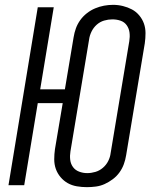

<svg xmlns="http://www.w3.org/2000/svg" viewBox="-20 -765 640 793"><path d="M339 8Q318 8 297.5 4.5Q277 1 260 -8.5Q243 -18 230 -33.5Q217 -49 210.5 -67.5Q204 -86 204 -107Q204 -128 207 -149L239 -339H136L80 0H15L136 -735H202L146 -396H248L284 -611Q287 -630 293.5 -648Q300 -666 311.5 -682Q323 -698 339 -710.5Q355 -723 373 -730.5Q391 -738 409.5 -741.5Q428 -745 447 -745Q468 -745 488 -740Q508 -735 525 -726Q542 -717 555 -701.5Q568 -686 574.5 -667.5Q581 -649 581 -628Q581 -607 578 -586L501 -124Q498 -105 491.5 -87Q485 -69 473.5 -53Q462 -37 446 -25Q430 -13 412.5 -5Q395 3 376 5.5Q357 8 339 8ZM340 -50Q357 -50 374 -55Q391 -60 405 -72Q419 -84 427 -100Q435 -116 437 -133L514 -595Q517 -613 515 -630Q513 -647 503.5 -660.5Q494 -674 478 -679.5Q462 -685 444 -685Q427 -685 410 -680Q393 -675 379.5 -663Q366 -651 358 -634.5Q350 -618 348 -602L271 -140Q268 -122 270 -105Q272 -88 281.5 -75Q291 -62 307 -56Q323 -50 340 -50Z"/></svg>

Font: Iosevka Curly LtExObl
Style: Regular
Weight: 300
Width: 7
Italic angle: -9°
Monospace: yes
Designer: Belleve Invis
Foundry: Belleve Invis
Version: Version 11.1.0; ttfautohint (v1.8.3)